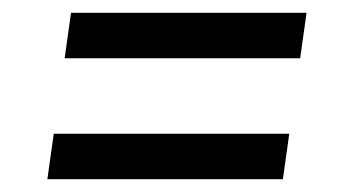

<svg xmlns="http://www.w3.org/2000/svg" viewBox="-20 -481 534 300"><path d="M81 -390 91 -461H459L449 -390ZM54 -201 64 -272H432L422 -201Z"/></svg>

Font: Fira Sans TEST Book
Style: Italic
Weight: 350
Italic angle: -8°
Designer: Carrois Corporate & Edenspiekermann AG
Foundry: Carrois Corporate GbR & Edenspiekermann AG
Version: Version 4.201